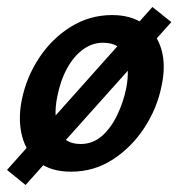

<svg xmlns="http://www.w3.org/2000/svg" viewBox="-29 -477 514 548"><path d="M44 51 -9 8 406 -457 460 -414ZM174 13Q116 13 81 -14.5Q46 -42 34 -88.5Q22 -135 33 -191Q46 -256 82.5 -311.5Q119 -367 173 -400.5Q227 -434 291 -434Q346 -434 382 -408Q418 -382 431.5 -336.5Q445 -291 432 -231Q419 -167 382.5 -111.5Q346 -56 292.5 -21.5Q239 13 174 13ZM201 -66Q236 -66 262 -89Q288 -112 305.5 -148.5Q323 -185 331 -224Q342 -279 328 -317Q314 -355 265 -355Q234 -355 207.5 -335.5Q181 -316 162 -281Q143 -246 134 -199Q123 -141 139 -103.5Q155 -66 201 -66Z"/></svg>

Font: Ysabeau
Style: Bold Italic
Weight: 700
Italic angle: -12°
Designer: Christian Thalmann (Catharsis Fonts)
Version: Version 2.002